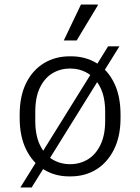

<svg xmlns="http://www.w3.org/2000/svg" viewBox="-20 -770 620 849"><path d="M286 10Q223 10 173.5 -20.5Q124 -51 95.5 -109Q67 -167 67 -248V-263Q67 -346 96 -403.5Q125 -461 175 -491Q225 -521 288 -521H294Q358 -521 407.5 -490.5Q457 -460 485 -402.5Q513 -345 513 -263V-248Q513 -167 484 -109Q455 -51 405.5 -20.5Q356 10 292 10ZM290 -44Q333 -44 368 -65Q403 -86 424 -129Q445 -172 445 -235V-276Q445 -340 424 -382.5Q403 -425 368 -446Q333 -467 290 -467Q247 -467 212 -446Q177 -425 156.5 -382.5Q136 -340 136 -276V-235Q136 -172 156.5 -129Q177 -86 212 -65Q247 -44 290 -44ZM70 59 458 -565H508L120 59ZM262 -591 338 -750H412L413 -747L319 -591Z"/></svg>

Font: Chivo Medium ExtraLight
Style: Regular
Weight: 250
Version: Version 2.002